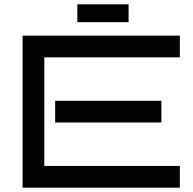

<svg xmlns="http://www.w3.org/2000/svg" viewBox="-20 -864 888 884"><path d="M808 -100H184V-600H808V-700H84V0H808ZM723 -400H234V-300H723ZM572 -762V-844H336V-762Z"/></svg>

Font: Bruno Ace SC
Style: Regular
Weight: 400
Designer: Astigmatic (AOETI)
Foundry: Astigmatic (AOETI)
Version: Version 1.000